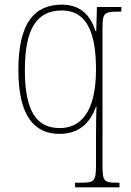

<svg xmlns="http://www.w3.org/2000/svg" viewBox="-20 -566 563 826"><path d="M303 240H494V220H486C427 220 421 215 421 143V-441C421 -511 426 -516 494 -516H502V-536H397L394 -432H391C368 -504 323 -546 246 -546C127 -546 59 -466 59 -265C59 -72 124 10 236 10C321 10 368 -38 393 -107H395C394 -88 393 -29 393 29V143C393 215 386 220 326 220H303ZM237 -15C134 -15 87 -93 87 -264C87 -446 140 -521 247 -521C355 -521 393 -422 393 -267C393 -73 319 -15 237 -15Z"/></svg>

Font: Noto Serif Thai SemiCondensed Thin
Style: Regular
Weight: 100
Width: 4
Designer: Monotype Design Team
Foundry: Monotype Imaging Inc.
Version: Version 2.002